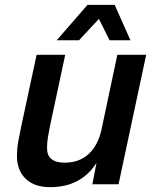

<svg xmlns="http://www.w3.org/2000/svg" viewBox="-20 -760 640 792"><path d="M187 12Q121 12 85.5 -23Q50 -58 50 -116Q50 -147 55.5 -177.5Q61 -208 67 -236L131 -534H249L186 -239Q181 -215 177.5 -193Q174 -171 174 -149Q174 -89 247 -89Q307 -89 346 -125Q385 -161 399 -227L464 -534H583L469 0H361L378 -88Q314 12 187 12ZM214 -594 341 -740H453L518 -594H432L388 -682L306 -594Z"/></svg>

Font: Geist Mono SemiBold
Style: Italic
Weight: 600
Italic angle: -12°
Monospace: yes
Designer: Basement.studio, Andrés Briganti, Mateo Zaragoza
Foundry: Basement.studio, Vercel, Andrés Briganti, Guido Ferreyra, Mateo Zaragoza
Version: Version 1.500; ttfautohint (v1.8.4.7-5d5b)